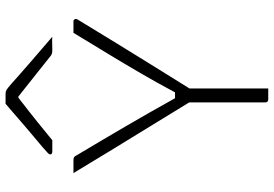

<svg xmlns="http://www.w3.org/2000/svg" viewBox="-167 -817 984 690"><g transform="rotate(-90 325.0 -472.0)"><path d="M352 0H313Q302 0 302 -11V-284Q263 -348 219 -419.5Q175 -491 131 -563Q87 -635 48 -700H94Q102 -700 105.5 -697.5Q109 -695 111 -690Q166 -598 216.5 -511.5Q267 -425 317 -335H338Q374 -402 406 -457Q438 -512 472.5 -569Q507 -626 552 -700H595Q598 -700 600.5 -696Q603 -692 601 -687Q563 -624 519 -552.5Q475 -481 432 -411.5Q389 -342 352 -283ZM297 -944H333Q341 -944 347 -940.5Q353 -937 369 -923Q377 -916 396.5 -898.5Q416 -881 441 -859.5Q466 -838 491.5 -816Q517 -794 538 -776Q526 -777 515.5 -776.5Q505 -776 493 -776Q482 -776 477 -777.5Q472 -779 464 -786Q449 -798 412 -827.5Q375 -857 323 -898H319Q267 -858 230.5 -828.5Q194 -799 166 -776H127Q115 -776 115 -783Q115 -787 119.5 -791.5Q124 -796 140 -810Q153 -821 174.5 -839Q196 -857 220 -877.5Q244 -898 264.5 -916Q285 -934 297 -944Z"/></g></svg>

Font: Recursive Sn Lnr St Lt
Style: Regular
Weight: 300
Version: Version 1.079;hotconv 1.0.112;makeotfexe 2.5.65598; ttfautoh